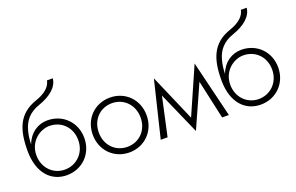

<svg xmlns="http://www.w3.org/2000/svg" viewBox="-97 -1165 2438 1581"><g transform="rotate(-20 1122.5 -374.5)"><path d="M35 -290C35 -91 139 10 273 10C408 10 511 -92 511 -230C511 -369 408 -470 273 -470C189 -470 114 -419 82 -331C81 -330 81 -330 81 -330C82 -372 87 -411 97 -446C117 -525 167 -584 256 -613C359 -649 427 -705 435 -780H384C375 -732 334 -687 243 -656C81 -601 35 -477 35 -290ZM273 -421C378 -421 458 -343 458 -230C458 -118 375 -39 273 -39C172 -39 91 -118 91 -230C91 -352 191 -421 273 -421Z M585 -230C585 -92 687 10 821 10C955 10 1057 -92 1057 -230C1057 -369 955 -470 821 -470C687 -470 585 -369 585 -230ZM638 -230C638 -342 717 -421 821 -421C925 -421 1004 -341 1004 -230C1004 -118 925 -39 821 -39C717 -39 638 -118 638 -230Z M1635 0H1694L1574 -495L1394 -86L1217 -495L1097 0H1157L1231 -339L1394 31L1560 -340Z M1734 -290C1734 -91 1838 10 1972 10C2107 10 2210 -92 2210 -230C2210 -369 2107 -470 1972 -470C1888 -470 1813 -419 1781 -331C1780 -330 1780 -330 1780 -330C1781 -372 1786 -411 1796 -446C1816 -525 1866 -584 1955 -613C2058 -649 2126 -705 2134 -780H2083C2074 -732 2033 -687 1942 -656C1780 -601 1734 -477 1734 -290ZM1972 -421C2077 -421 2157 -343 2157 -230C2157 -118 2074 -39 1972 -39C1871 -39 1790 -118 1790 -230C1790 -352 1890 -421 1972 -421Z"/></g></svg>

Font: Jost Light
Style: Regular
Weight: 300
Version: Version 3.710